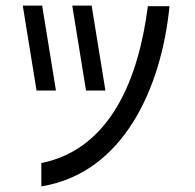

<svg xmlns="http://www.w3.org/2000/svg" viewBox="-20 -610 694 683"><path d="M61 -590 110 -288H179L130 -590ZM127 53C418 6 554 -295 583 -588H506C474 -336 376 -80 127 -30ZM237 -590 286 -288H355L306 -590Z"/></svg>

Font: コーポレート・ロゴ ver3 Medium
Style: Regular
Weight: 500
Designer: [KANA_main] LOGOTYPE.JP [Source Han Sans] Ryoko NISHIZUKA 西塚涼子 (kana, bopomofo & ideographs); Paul D. Hunt (Latin, Greek
Version: Version 12.001;FEAKit 1.0